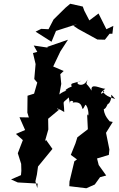

<svg xmlns="http://www.w3.org/2000/svg" viewBox="-20 -979 635 1025"><path d="M354 -423C347 -452 382 -438 367 -431C441 -446 404 -358 436 -420C454 -410 457 -340 445 -370L449 -289L393 -246L383 -214L358 -152L391 -128L377 -118L351 -10L350 15L441 26L486 6L514 -33L547 -42L507 -98L498 -133L561 -152L564 -181L546 -270L582 -328L557 -333C583 -324 538 -345 534 -396C551 -401 551 -428 561 -426C591 -468 554 -494 595 -451C522 -469 524 -506 537 -492C519 -469 506 -479 542 -505C515 -506 462 -540 469 -495C437 -547 438 -516 447 -554C425 -500 360 -540 415 -548C367 -531 354 -538 363 -517C341 -510 318 -492 336 -496C292 -481 276 -454 293 -454L307 -531L302 -583L320 -600L264 -624L302 -704L343 -767L233 -729L234 -725L160 -736L179 -702L156 -696L170 -637L163 -557L179 -538L162 -479L127 -468L126 -378L134 -352L84 -353L114 -285L65 -264L102 -231L75 -161L93 -104L94 -67L92 -44L39 -21L75 -5L181 1L179 25L169 -11L177 -47L183 -90L260 -184L226 -232L220 -225L238 -288L237 -345L297 -395C284 -391 268 -415 323 -381C321 -452 309 -421 347 -459ZM580 -799 585 -841 548 -823 506 -907 457 -870 430 -922 422 -944 355 -959 330 -938 266 -875 239 -823 200 -825 170 -810 255 -756 279 -814 393 -851 371 -842 398 -824 500 -768 540 -767 565 -799Z"/></svg>

Font: Asimov Aggro
Style: It
Weight: 500
Designer: Google
Version: Version 2.000980; 2014